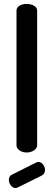

<svg xmlns="http://www.w3.org/2000/svg" viewBox="-20 -776 273 977"><path d="M193 117 72 177Q64 181 60 181Q46 181 35.5 168Q25 155 25 139Q25 121 40 113L164 51Q170 48 175 48Q189 48 199 61Q209 74 209 89Q209 108 193 117ZM116 -756Q138 -756 153.5 -746.5Q169 -737 169 -722V-35Q169 -22 153 -11Q137 0 116 0Q94 0 79 -11Q64 -22 64 -35V-722Q64 -737 78.5 -746.5Q93 -756 116 -756Z"/></svg>

Font: Dosis
Style: SemiBold
Weight: 600
Designer: Edgar Tolentino, Pablo Impallari, Igino Marini
Foundry: Edgar Tolentino, Pablo Impallari, Igino Marini
Version: Version 1.007